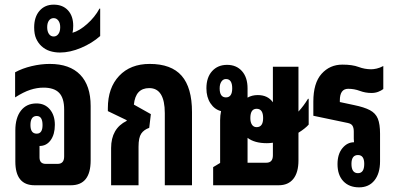

<svg xmlns="http://www.w3.org/2000/svg" viewBox="-20 -797 1701 826"><path d="M129 0Q46 0 46 -102V-236Q46 -290 70 -321Q94 -352 137 -352Q173 -352 194.5 -326.5Q216 -301 216 -260Q216 -219 198 -194Q180 -169 150 -169V-120Q150 -92 177 -92H228Q256 -92 256 -124V-326Q256 -375 234.5 -397.5Q213 -420 167 -420Q139 -420 110 -410.5Q81 -401 45 -378V-486Q76 -503 116 -512.5Q156 -522 194 -522Q280 -522 325 -475.5Q370 -429 370 -341V-107Q370 0 285 0ZM138 -222Q163 -222 163 -259Q163 -298 138 -298Q111 -298 111 -259Q111 -222 138 -222Z M238 -571Q215 -571 194.5 -577.5Q174 -584 158 -599Q144 -612 135.5 -631Q127 -650 127 -679Q127 -724 150 -750.5Q173 -777 211 -777Q250 -777 272.5 -752.5Q295 -728 295 -686Q295 -668 292 -656Q321 -664 354.5 -693.5Q388 -723 408 -760H411V-642Q376 -611 328.5 -591Q281 -571 238 -571ZM211 -640Q223 -640 231 -650.5Q239 -661 239 -680Q239 -698 231 -708.5Q223 -719 211 -719Q198 -719 190.5 -708.5Q183 -698 183 -680Q183 -662 190.5 -651Q198 -640 211 -640Z M458 0V-160Q458 -244 525 -277V-280L444 -319V-332Q444 -419 492.5 -470.5Q541 -522 624 -522Q717 -522 761.5 -471Q806 -420 806 -315V0H689V-310Q689 -418 622 -418Q563 -418 556 -347L629 -306L622 -247Q599 -239 587.5 -222Q576 -205 576 -166V0Z M897 0V-78L927 -96V-280Q927 -300 931 -319Q903 -326 885.5 -352.5Q868 -379 868 -417Q868 -464 892.5 -491Q917 -518 957 -518Q997 -518 1021 -491Q1045 -464 1045 -417V-377Q1064 -388 1089 -388Q1132 -388 1154 -357V-510H1264V-317Q1287 -342 1305 -372H1308V-261Q1293 -244 1264 -226V-107Q1264 -55 1242 -27.5Q1220 0 1179 0ZM952 -378Q979 -378 979 -417Q979 -457 952 -457Q940 -457 932.5 -446Q925 -435 925 -417Q925 -378 952 -378ZM1084 -250Q1112 -250 1112 -289Q1112 -329 1084 -329Q1057 -329 1057 -289Q1057 -271 1064 -260.5Q1071 -250 1084 -250ZM1128 -181Q1075 -181 1045 -204V-97H1126Q1154 -97 1154 -129V-183Q1140 -181 1128 -181Z M1525 9Q1482 9 1457 -17.5Q1432 -44 1432 -91Q1432 -134 1453 -159.5Q1474 -185 1503 -185Q1502 -194 1502 -200V-231Q1502 -247 1496.5 -256Q1491 -265 1476 -268L1328 -299V-360Q1328 -440 1363.5 -479.5Q1399 -519 1453 -519Q1496 -519 1522.5 -509Q1549 -499 1577 -499Q1587 -499 1600.5 -502Q1614 -505 1629 -513V-414Q1620 -407 1607 -402Q1594 -397 1578 -397Q1552 -397 1528 -406Q1504 -415 1478 -415Q1442 -415 1442 -365V-358L1503 -345Q1547 -336 1571.5 -323Q1596 -310 1605.5 -286.5Q1615 -263 1615 -222V-103Q1615 -51 1591 -21Q1567 9 1525 9ZM1520 -52Q1547 -52 1547 -92Q1547 -130 1520 -130Q1492 -130 1492 -92Q1492 -52 1520 -52Z"/></svg>

Font: Noto Sans Thai Looped UI Condensed
Style: Bold
Weight: 700
Width: 3
Designer: Cadson Demak Team
Foundry: Cadson Demak Co., Ltd.
Version: Version 1.000